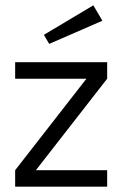

<svg xmlns="http://www.w3.org/2000/svg" viewBox="-20 -702 460 722"><path d="M365 -624 165 -537 145 -571 331 -682ZM383 -468V-406L115 -62H383V0H37V-62L305 -406H37V-468Z"/></svg>

Font: Didact Gothic
Style: Regular
Weight: 400
Designer: Daniel Johnson
Foundry: Daniel Johnson
Version: Version 2.101;PS 002.101;hotconv 1.0.88;makeotf.lib2.5.64775